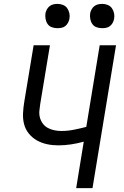

<svg xmlns="http://www.w3.org/2000/svg" viewBox="-20 -968 640 988"><path d="M372 0 411 -239Q379 -230 345.5 -225Q312 -220 280 -220Q250 -220 222 -226Q194 -232 170 -245.5Q146 -259 128.5 -280.5Q111 -302 104 -329Q97 -356 98.5 -385.5Q100 -415 105 -445L153 -735H237L187 -433Q184 -415 182.5 -396.5Q181 -378 186 -361Q191 -344 201.5 -330.5Q212 -317 227.5 -309Q243 -301 260.5 -297.5Q278 -294 296 -294Q328 -294 360.5 -300.5Q393 -307 424 -315L493 -735H577L456 0ZM505 -823Q490 -823 476.5 -828Q463 -833 455 -844.5Q447 -856 444.5 -870.5Q442 -885 444 -900Q446 -910 451.5 -920Q457 -930 465.5 -936.5Q474 -943 484.5 -945.5Q495 -948 506 -948Q521 -948 534.5 -942.5Q548 -937 556 -925.5Q564 -914 567 -899.5Q570 -885 567 -870Q565 -860 559.5 -850Q554 -840 545.5 -833.5Q537 -827 526.5 -825Q516 -823 505 -823ZM275 -823Q260 -823 246.5 -828Q233 -833 225 -844.5Q217 -856 214.5 -870.5Q212 -885 214 -900Q216 -910 221.5 -920Q227 -930 235.5 -936.5Q244 -943 254.5 -945.5Q265 -948 276 -948Q291 -948 304.5 -942.5Q318 -937 326 -925.5Q334 -914 337 -899.5Q340 -885 337 -870Q335 -860 329.5 -850Q324 -840 315.5 -833.5Q307 -827 296.5 -825Q286 -823 275 -823Z"/></svg>

Font: Iosevka Custom Oblique
Style: Regular
Weight: 400
Italic angle: -9°
Designer: Belleve Invis
Foundry: Belleve Invis
Version: Version 27.0.1